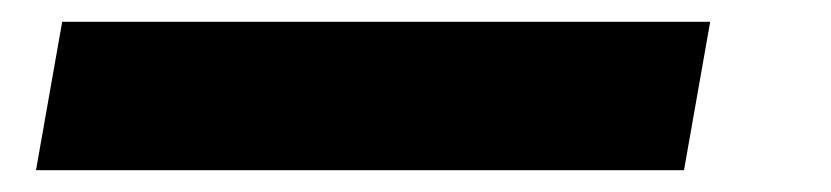

<svg xmlns="http://www.w3.org/2000/svg" viewBox="-20 -327 762 176"><path d="M13 -171H607L631 -307H37Z"/></svg>

Font: Anybody ExtraExpanded
Style: Bold Italic
Weight: 700
Width: 8
Italic angle: -10°
Version: Version 1.113;gftools[0.9.25]